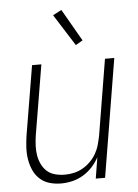

<svg xmlns="http://www.w3.org/2000/svg" viewBox="-54 -792 607 842"><g transform="rotate(-5 250.0 -371.0)"><path d="M181 8Q155 8 130.5 1Q106 -6 87.5 -23Q69 -40 59 -63Q49 -86 45 -111Q41 -136 42.5 -162.5Q44 -189 48 -215L99 -520H140L88 -209Q85 -188 84 -166Q83 -144 86.5 -123.5Q90 -103 99 -84.5Q108 -66 122.5 -53Q137 -40 158 -34.5Q179 -29 201 -29Q221 -29 241 -33.5Q261 -38 279.5 -48.5Q298 -59 313.5 -74.5Q329 -90 339.5 -108.5Q350 -127 355.5 -147Q361 -167 365 -187L420 -520H461L375 0H334L349 -93Q337 -70 319 -50.5Q301 -31 278.5 -17.5Q256 -4 231 2Q206 8 181 8ZM298 -591 210 -730 248 -750 329 -609Z"/></g></svg>

Font: Iosevka SS18 Extralight
Style: Italic
Weight: 200
Italic angle: -9°
Monospace: yes
Designer: Belleve Invis
Foundry: Belleve Invis
Version: Version 25.1.1; ttfautohint (v1.8.4)